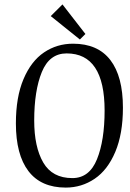

<svg xmlns="http://www.w3.org/2000/svg" viewBox="-20 -838 587 870"><path d="M537 -350Q537 -232 502.5 -150Q468 -68 409 -28Q350 12 278 12Q166 12 109 -62.5Q52 -137 52 -279Q52 -398 86.5 -479.5Q121 -561 179.5 -600.5Q238 -640 311 -640Q423 -640 480 -566Q537 -492 537 -350ZM135 -292Q135 -172 176 -101.5Q217 -31 308 -31Q385 -31 419.5 -116.5Q454 -202 454 -337Q454 -596 282 -596Q204 -596 169.5 -511.5Q135 -427 135 -292ZM367 -684 342 -659 210 -765 263 -818Z"/></svg>

Font: Gupter
Style: Regular
Weight: 400
Designer: Octavio Pardo
Version: Version 1.000